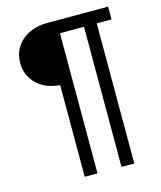

<svg xmlns="http://www.w3.org/2000/svg" viewBox="-120 -790 833 992"><g transform="rotate(-15 296.0 -294.0)"><path d="M277.3 114.7H209V-375.5Q132.8 -381.3 85.9 -425.8Q63.5 -447.3 51.3 -475.6Q39.1 -503.9 39.1 -538.6Q39.1 -575.7 53 -606Q66.9 -636.2 91.8 -657.7Q116.7 -679.2 151.4 -691.2Q186 -703.1 228 -703.1H553.2V-634.8H474.1V114.7H405.8V-634.8H277.3Z"/></g></svg>

Font: Metrophobic
Style: Regular
Weight: 400
Designer: Vernon Adams
Foundry: Vernon Adams
Version: Version 3.200; ttfautohint (v1.8.4.7-5d5b);gftools[0.9.23]